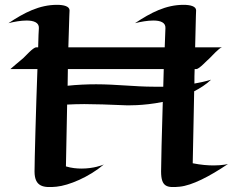

<svg xmlns="http://www.w3.org/2000/svg" viewBox="-20 -743 966 795"><path d="M854 -413C831 -406 808 -401 785 -397C785 -419 785 -438 786 -457H793C805 -457 838 -494 847 -501C855 -508 887 -545 899 -547H788C791 -686 792 -700 792 -700C792 -717 768 -723 740 -723C667 -723 605 -691 539 -647C563 -653 591 -658 615 -658C644 -658 666 -650 665 -627L662 -547H263C267 -687 268 -700 268 -700C268 -717 244 -723 216 -723C143 -723 81 -691 15 -647C39 -653 66 -658 90 -658C119 -658 142 -650 141 -627C140 -618 139 -587 138 -547H130C117 -547 85 -510 76 -502C68 -496 23 -457 23 -457H135C129 -296 123 -75 123 -33C123 32 162 35 214 30C265 25 349 -10 410 -62C404 -59 367 -45 318 -45C298 -45 276 -47 253 -54L258 -310C279 -311 302 -312 329 -312C374 -312 430 -310 501 -307C501 -307 571 -304 654 -321C650 -191 647 -63 647 -33C647 32 672 35 724 30C775 25 847 -12 924 -64C924 -64 903 -58 865 -58C842 -58 813 -60 778 -67C780 -188 783 -286 784 -365C809 -378 833 -393 854 -413ZM378 -394C339 -394 298 -392 260 -388C260 -415 261 -434 261 -457H658L656 -384H616C539 -384 462 -394 378 -394Z"/></svg>

Font: Eagle Lake
Style: Regular
Weight: 400
Designer: Astigmatic (AOETI)
Foundry: Astigmatic (AOETI)
Version: Version 1.000